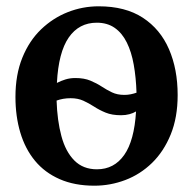

<svg xmlns="http://www.w3.org/2000/svg" viewBox="-20 -578 612 609"><path d="M279.5 11Q216.5 11 169.2 -9.8Q122 -30.5 91 -68Q60 -105.5 44.5 -157.2Q29 -209 29 -270.5Q29 -341 50.8 -394.8Q72.5 -448.5 110.2 -484.8Q148 -521 195 -539.5Q242 -558 293 -558Q377.5 -558 433 -521.8Q488.5 -485.5 516 -422Q543.5 -358.5 543.5 -276.5Q543.5 -205.5 521.5 -151.5Q499.5 -97.5 462.2 -61.2Q425 -25 377.5 -7Q330 11 279.5 11ZM287.5 -41Q342 -41 374 -86.5Q406 -132 411.5 -224.5Q402.5 -219 390.5 -215.8Q378.5 -212.5 364 -212.5Q335 -212.5 315 -220.8Q295 -229 278.5 -239.8Q262 -250.5 244.5 -258.5Q227 -266.5 204 -266.5Q191.5 -266.5 180.2 -264.5Q169 -262.5 159.5 -259Q161.5 -195.5 174.8 -146.2Q188 -97 215.8 -69Q243.5 -41 287.5 -41ZM374.5 -277Q385 -277 394.8 -279Q404.5 -281 413 -284Q411.5 -332 404.2 -372.8Q397 -413.5 382.2 -443.2Q367.5 -473 344 -489.5Q320.5 -506 287 -506Q230.5 -506 198 -459Q165.5 -412 160.5 -315Q173 -321.5 187.5 -326Q202 -330.5 219 -330.5Q247 -330.5 266.8 -322.2Q286.5 -314 302.5 -303.5Q318.5 -293 335.2 -285Q352 -277 374.5 -277Z"/></svg>

Font: Merriweather 48pt SemiBold
Style: Regular
Weight: 600
Version: Version 2.100